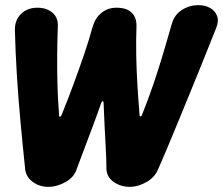

<svg xmlns="http://www.w3.org/2000/svg" viewBox="-20 -712 868 747"><path d="M168 15Q135 15 108.5 -3.5Q82 -22 78 -53Q68 -148 59.5 -240.5Q51 -333 45.5 -421.5Q40 -510 38 -595Q37 -633 61.5 -657.5Q86 -682 126 -682Q160 -682 183 -663.5Q206 -645 205 -611Q203 -555 202.5 -498.5Q202 -442 203.5 -383.5Q205 -325 210 -263Q209 -258 212.5 -258Q216 -258 219 -263Q244 -325 265.5 -383Q287 -441 306.5 -498Q326 -555 341 -610Q351 -643 375.5 -662.5Q400 -682 433 -682Q473 -682 492.5 -662.5Q512 -643 511 -610Q509 -555 510 -498Q511 -441 514.5 -383Q518 -325 523 -264Q523 -259 526.5 -259Q530 -259 532 -264Q557 -326 577.5 -386.5Q598 -447 615.5 -506Q633 -565 649 -621Q659 -655 688 -673.5Q717 -692 752 -692Q778 -692 797.5 -681Q817 -670 824.5 -650Q832 -630 821 -603Q796 -540 769 -473Q742 -406 713.5 -336.5Q685 -267 655.5 -195.5Q626 -124 595 -53Q582 -22 549.5 -3.5Q517 15 485 15Q450 15 422.5 -4Q395 -23 394 -56Q394 -93 391.5 -134.5Q389 -176 387 -221Q385 -266 383 -312Q383 -318 379.5 -318Q376 -318 374 -312Q358 -266 341 -221Q324 -176 308.5 -134.5Q293 -93 279 -56Q269 -23 235.5 -4Q202 15 168 15Z"/></svg>

Font: Winky Sans
Style: Bold Italic
Weight: 700
Italic angle: -8.97852°
Designer: Simon Atzbach
Foundry: typofactur
Version: Version 1.205